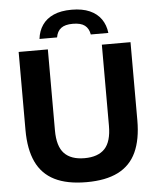

<svg xmlns="http://www.w3.org/2000/svg" viewBox="-62 -999 872 1061"><g transform="rotate(-5 374.0 -469.0)"><path d="M375.5 9.5Q267.5 9.5 198.5 -25Q129.5 -59.5 96.5 -129.8Q63.5 -200 63.5 -306.5V-740H225.5V-290.5Q225.5 -202.5 263 -163Q300.5 -123.5 375.5 -123.5Q450.5 -123.5 487.8 -163Q525 -202.5 525 -290.5V-740H684V-306.5Q684 -200 651.5 -129.8Q619 -59.5 550.5 -25Q482 9.5 375.5 9.5ZM184.5 -801.5Q189.5 -845.5 212 -878.2Q234.5 -911 275 -929Q315.5 -947 375 -947Q434.5 -947 475.2 -929Q516 -911 538.8 -878.2Q561.5 -845.5 566.5 -801.5H469Q463.5 -835 441.5 -852Q419.5 -869 375 -869Q331.5 -869 309.5 -852Q287.5 -835 282 -801.5Z"/></g></svg>

Font: Encode Sans SC Condensed Thin
Style: Bold
Weight: 700
Version: Version 3.002